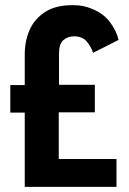

<svg xmlns="http://www.w3.org/2000/svg" viewBox="-20 -725 500 745"><path d="M76 0V-288H20V-395H76V-514Q76 -566 95 -609Q114 -652 155 -678.5Q196 -705 261 -705H263Q284 -705 302 -701.5Q320 -698 336 -691Q380 -674 406 -640Q432 -606 440 -570L341 -520Q334 -543 317 -563.5Q300 -584 267 -584Q243 -584 226 -569.5Q209 -555 209 -517V-396H348V-289H208V-108H432V0Z"/></svg>

Font: Stick No Bills ExtraLight ExtraBold
Style: Regular
Weight: 800
Version: Version 2.000